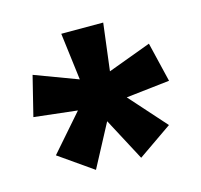

<svg xmlns="http://www.w3.org/2000/svg" viewBox="-70 -838 593 566"><g transform="rotate(-15 226.0 -555.0)"><path d="M290 -762 272 -618 404 -667 433 -546 300 -531 399 -420 295 -348 226 -478 157 -348 54 -420 151 -531 19 -546 49 -667 180 -618 162 -762Z"/></g></svg>

Font: Noto Sans Bengali ExtraCondensed
Style: Bold
Weight: 700
Width: 2
Designer: Joana Ranito - Universal Thirst; Jelle Bosma - Monotype Design Team
Foundry: Universal Thirst ehf.
Version: Version 3.000; ttfautohint (v1.8.4.7-5d5b)